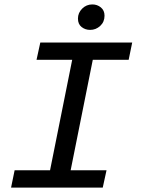

<svg xmlns="http://www.w3.org/2000/svg" viewBox="-20 -847 640 867"><path d="M30 0 46 -78H206L306 -577H145L162 -655H577L561 -577H399L299 -78H461L444 0ZM387 -712Q365 -712 348.5 -725Q332 -738 332 -763Q332 -789 351 -808Q370 -827 397 -827Q419 -827 435.5 -813.5Q452 -800 452 -776Q452 -748 432.5 -730Q413 -712 387 -712Z"/></svg>

Font: Source Code Pro Medium
Style: Italic
Weight: 500
Italic angle: -11°
Monospace: yes
Designer: Paul D. Hunt, Teo Tuominen
Foundry: Adobe Systems Incorporated
Version: Version 1.050;PS 1.000;hotconv 16.6.51;makeotf.lib2.5.65220